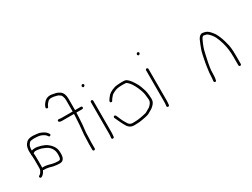

<svg xmlns="http://www.w3.org/2000/svg" viewBox="-61 -1364 2715 2070"><g transform="rotate(-30 1296.0 -328.5)"><path d="M316.7 -55C294.7 -55 269.1 -57.7 239.7 -63L220.7 -68C207.1 -71.7 197.7 -75.5 183.2 -77C171.5 -78.2 167.1 -81 155.7 -81H130.7C128.1 -81 125.4 -82 122.7 -84C109.3 -57.2 96.3 -40.2 83.7 -33L72.7 -26C58.8 -17.6 38.5 -40.5 57.7 -52L68.7 -59C73.4 -61.7 78.7 -67.8 84.7 -77.5C96.8 -97 99.7 -102.8 99.7 -133V-227C99.7 -241.9 98.1 -264 97.2 -276.5C96.6 -286.1 92.7 -288 95.7 -297C95.1 -301.7 94.7 -306.3 94.7 -311C92.1 -344.5 96.1 -374.5 106.7 -401C110.7 -411 119.9 -423.2 134.2 -437.5C148.6 -451.8 174.7 -459 212.7 -459C247.7 -456.5 273.4 -453.5 289.7 -450C331.4 -436.1 359.4 -418.4 373.7 -397L380.7 -387C392.7 -371 367.4 -354 356.7 -370L349.7 -380C330.7 -405.4 290.7 -422.3 259.2 -425C229.3 -427.6 205.8 -430.1 168.9 -423.5C159.7 -421.9 150.6 -414.4 141.7 -401C129.7 -386.6 123.7 -361.6 123.7 -326C133.1 -330.7 147.9 -333 168.2 -333C206 -333 273.7 -310.8 295.4 -295.9C347.1 -260.4 374.8 -219.5 378.7 -173C384 -109.9 376 -55 316.7 -55ZM129.7 -227V-133C129.7 -125 129.4 -117.7 128.7 -111H154.5C162.6 -111 168.9 -110.5 173.2 -109.5C194.2 -104.7 200.4 -106.1 227.7 -97L246.7 -92C268.7 -87.1 291.9 -85 318.7 -85C330.1 -85 337.9 -89.3 342.2 -98C350.1 -113.8 350.7 -169.3 344.2 -190.5C331.6 -232 305.1 -261 264.7 -277.5C257.4 -280.5 248.2 -284.3 237 -289C215.2 -298.1 195.1 -299.5 170.7 -303H150.7C143.4 -303 135.1 -298.3 125.7 -289C128.4 -283.7 129.7 -263 129.7 -227Z M707.9 8C700 8 692.9 0.9 692.9 -7V-80L695.9 -161C694.7 -190.4 706.4 -282.3 707.9 -308.5C708.8 -323.3 714.9 -408.1 714.9 -423.5V-441H571.9C548.1 -441 533.9 -445.2 529.4 -453.5C524.8 -461.8 526.9 -468.3 535.4 -473C543.3 -477.3 563.1 -471 571.9 -471H715.9V-613C715.9 -642.8 704.4 -677.2 690.9 -684C677.7 -695 663.9 -701.7 649.5 -704.2C625.9 -708.3 618.5 -713 597.9 -713C572.7 -715.8 554 -709.1 541.9 -693C528.7 -679.8 520.4 -668.4 516.9 -659L511.9 -647C505.6 -628.1 477.6 -638.9 483.9 -658L488.9 -670C496.7 -690.6 506.9 -699 518.9 -714C546.2 -741.2 580.8 -750.1 622.9 -740.5C630.3 -738.8 641 -736.7 655.1 -734C678.5 -729.5 693.1 -718.5 707.9 -710C733.3 -690.3 745.9 -658 745.9 -613V-471H817.9C825.9 -471 832.9 -463.9 832.9 -456C832.9 -448.1 825.9 -441 817.9 -441H744.9C744.9 -433.7 744.3 -417.3 742.9 -392L740.4 -349.5C739.4 -332.5 738.6 -318 737.9 -306C735.6 -264.4 723.8 -207 725.9 -161L722.9 -80V-7C722.9 0.9 715.9 8 707.9 8Z M966.4 -460V-70C966.4 -61.3 966 -52.4 965.2 -43.2L962.4 -13C959.2 6.1 929.3 1.7 932.4 -17L933.4 -27C935.4 -37 936.4 -51.3 936.4 -70V-460C936.4 -467.9 943.5 -475 951.4 -475C959.3 -475 966.4 -467.9 966.4 -460ZM963.7 -669.7C970.8 -662.6 971.1 -655.7 964.4 -649C956.4 -638.3 948.6 -636.8 940.9 -644.5C925.7 -659.7 949.2 -684.2 963.7 -669.7Z M1313.1 -481H1349.4C1365.6 -481 1377.6 -478.8 1385.4 -474.5C1393.2 -470.2 1403.6 -461.5 1416.5 -448.6C1436.6 -428.5 1477.4 -362.8 1487.3 -333.9C1499.1 -299.5 1513.9 -265.9 1517.8 -217.5C1520 -189.8 1521.1 -172.5 1521.1 -165.5C1521.1 -158.5 1520.5 -151.3 1519.1 -144C1515.7 -121.9 1498.7 -98.7 1468.1 -74.5C1453.9 -63.2 1437.3 -57.5 1423.1 -48C1409 -37.4 1383.7 -29.1 1347.1 -23C1331.4 -20.4 1317.7 -16.4 1301.1 -15L1279.1 -12C1263.1 -10.7 1248.1 -10 1234.1 -10H1212.1C1182 -10 1157.3 -23.8 1138.1 -51.4C1129.2 -64 1094.9 -129.4 1089.3 -145.1C1086.5 -153 1083.8 -159.3 1081.1 -164L1071.1 -185C1066.8 -193.6 1069.1 -200.3 1077.9 -205.2C1086.7 -210 1093.9 -206.7 1099.2 -195.3C1108.7 -175.3 1111.1 -171.6 1121.9 -143.1C1128.5 -125.9 1142.2 -100.8 1163.1 -68C1176.2 -49.3 1192.5 -40 1212.1 -40H1234.1C1248.1 -40 1261.8 -40.7 1275.1 -42L1298.1 -45C1308.4 -45.9 1320.2 -47.8 1333.4 -50.7L1364.6 -57.5C1380.9 -61 1395.6 -64.1 1407.1 -73C1419.2 -82.4 1437.3 -89 1450.1 -98C1477.5 -122.3 1491.1 -144.8 1491.1 -165.5C1491.1 -171.2 1490.8 -178 1490.1 -186C1486.6 -227.9 1484.5 -254.2 1468.3 -298C1451.1 -344.5 1423.7 -399.5 1395.3 -427.8C1384.5 -438.6 1377.2 -445.2 1373.3 -447.5C1369.4 -449.8 1357.7 -451 1338.1 -451H1313.6C1291.7 -451 1287.7 -449.4 1263 -446.8C1240.5 -444.4 1190.2 -420.7 1179.9 -407.6C1168.5 -393.1 1153.9 -379.5 1144.3 -360.3C1138.7 -349.2 1130.5 -346.7 1119.4 -352.7C1113.6 -355.9 1112.5 -362 1116.1 -371L1121.1 -380C1128.5 -394.8 1147.2 -415.1 1156.1 -427C1177.6 -448.5 1229.5 -474.2 1271.1 -478Z M1653.4 -460V-70C1653.4 -61.3 1653 -52.4 1652.2 -43.2L1649.4 -13C1646.2 6.1 1616.3 1.7 1619.4 -17L1620.4 -27C1622.4 -37 1623.4 -51.3 1623.4 -70V-460C1623.4 -467.9 1630.5 -475 1638.4 -475C1646.3 -475 1653.4 -467.9 1653.4 -460ZM1650.7 -669.7C1657.8 -662.6 1658.1 -655.7 1651.4 -649C1643.4 -638.3 1635.6 -636.8 1627.9 -644.5C1612.7 -659.7 1636.2 -684.2 1650.7 -669.7Z M1627 87Z M2527 6C2519.1 6 2512 -1.1 2512 -9V-115C2512 -179.2 2504.2 -238.9 2488.5 -294.1C2474.3 -343.9 2468.4 -352.8 2454 -385.9C2442.7 -411.5 2409.3 -451.7 2387 -465C2377.9 -470.5 2361.2 -470.9 2349 -475C2338.4 -475 2328.7 -466.3 2320 -449C2294.2 -397.4 2276.8 -349.3 2267.7 -304.7C2264.1 -287.2 2259.7 -267.7 2254.7 -246.2C2242.9 -196.5 2247.1 -206.7 2236.5 -153C2231.5 -127.6 2229 -95.6 2229 -57C2229 -32.3 2226.7 -10.7 2222 8C2222 28.3 2190.2 24.8 2193.2 2C2195.5 -15.8 2199 -40.7 2199 -64.2C2199 -78.9 2199.7 -90.1 2201 -97.7C2204.9 -119.4 2204.5 -135.4 2209.2 -160.2C2214.6 -189 2216.1 -212 2222.5 -239C2231.4 -276.4 2237.5 -321.1 2250 -355.5C2262.8 -390.5 2274.9 -424.4 2293 -463C2310.4 -494.3 2330.4 -508 2353.1 -504.4C2379.9 -500 2399.2 -495.7 2419.6 -477.4C2432.5 -465.8 2441 -457 2445 -451C2449.7 -446.3 2453.9 -441.3 2457.5 -436C2466.5 -422.9 2473.7 -415.1 2481 -398C2499.5 -361.1 2514.5 -318.1 2526 -269C2536.7 -237 2542 -185.7 2542 -115V-9C2542 -1.1 2535 6 2527 6Z"/></g></svg>

Font: MewTooHand
Style: Reversed
Weight: 400
Designer: Mew Too, Robert Jablonski
Version: Version 0.77